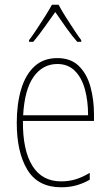

<svg xmlns="http://www.w3.org/2000/svg" viewBox="-20 -783 468 813"><path d="M223 -537Q280 -537 314 -503.5Q348 -470 363 -415.5Q378 -361 378 -298V-271H77Q76 -147 117 -81Q158 -15 239 -15Q271 -15 299.5 -23.5Q328 -32 360 -51V-22Q334 -7 304.5 1.5Q275 10 239 10Q141 10 96 -64Q51 -138 51 -263Q51 -343 69.5 -405Q88 -467 126 -502Q164 -537 223 -537ZM223 -512Q161 -512 122.5 -458Q84 -404 78 -295H353Q353 -356 339.5 -405Q326 -454 297 -483Q268 -512 223 -512ZM228 -763Q240 -740 259 -710Q278 -680 296 -653Q314 -626 324 -613V-606H307Q284 -632 259 -667.5Q234 -703 214 -732Q194 -704 168.5 -668Q143 -632 121 -606H103V-613Q116 -630 134 -657Q152 -684 170 -712.5Q188 -741 200 -763Z"/></svg>

Font: Noto Sans Georgian Condensed Thin
Style: Regular
Weight: 100
Width: 3
Designer: Monotype Design Team, Akaki Razmadze
Foundry: Google LLC
Version: Version 2.005; ttfautohint (v1.8.4.7-5d5b)